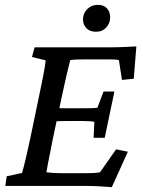

<svg xmlns="http://www.w3.org/2000/svg" viewBox="-20 -769 591 794"><path d="M442.4 4.9Q418 2.9 390.6 1.5Q363.3 0 340.8 0H2L7.8 -40L71.3 -53.7Q74.2 -63.5 78.6 -81.1Q83 -98.6 89.8 -127.4Q96.7 -156.2 105.5 -198.2L141.6 -372.1Q155.3 -436.5 161.6 -471.2Q168 -505.9 168.9 -519.5L112.3 -533.2L123 -573.2H431.6Q447.3 -573.2 466.3 -573.7Q485.4 -574.2 505.9 -575.2Q526.4 -576.2 543.9 -577.1L533.2 -443.4L484.4 -438.5L471.7 -520.5Q462.9 -522.5 453.1 -522.9Q443.4 -523.4 432.6 -523.4H331.1Q312.5 -523.4 297.9 -522.9Q283.2 -522.5 270.5 -520.5Q269.5 -516.6 265.6 -500.5Q261.7 -484.4 256.3 -462.4Q251 -440.4 246.1 -417.5Q241.2 -394.5 237.3 -377L198.2 -193.4Q194.3 -172.9 188.5 -143.6Q182.6 -114.3 177.7 -89.4Q172.9 -64.5 171.9 -56.6Q187.5 -54.7 202.6 -53.7Q217.8 -52.7 239.3 -52.7H324.2Q356.4 -52.7 370.6 -53.7Q384.8 -54.7 393.6 -56.6L460 -151.4L508.8 -141.6ZM367.2 -199.2 370.1 -265.6Q364.3 -266.6 352.5 -267.6Q340.8 -268.6 323.2 -268.6H256.8Q243.2 -268.6 227.5 -268.1Q211.9 -267.6 197.3 -266.6L210 -322.3Q223.6 -321.3 238.3 -321.3Q252.9 -321.3 266.6 -321.3H334Q350.6 -321.3 363.3 -321.8Q376 -322.3 382.8 -323.2L408.2 -390.6H453.1L413.1 -199.2ZM377 -637.7Q351.6 -637.7 337.4 -652.3Q323.2 -667 323.2 -689.5Q323.2 -713.9 340.8 -731.4Q358.4 -749 384.8 -749Q409.2 -749 422.4 -734.4Q435.5 -719.7 435.5 -697.3Q435.5 -672.9 419.4 -655.3Q403.3 -637.7 377 -637.7Z"/></svg>

Font: Crimson Pro Medium
Style: Italic
Weight: 500
Italic angle: -12°
Designer: Jacques Le Bailly
Foundry: Baron von Fonthausen
Version: Version 1.003